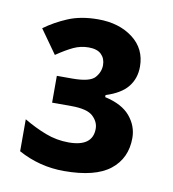

<svg xmlns="http://www.w3.org/2000/svg" viewBox="-59 -906 497 550"><g transform="rotate(10 189.5 -630.5)"><path d="M184 -853Q245 -853 285 -822.5Q325 -792 325 -740Q325 -706 305.5 -681.5Q286 -657 242 -643V-637Q292 -626 315.5 -598Q339 -570 339 -535Q339 -476 296 -442Q253 -408 162 -408Q91 -408 29 -442V-535Q61 -516 93.5 -503.5Q126 -491 161 -491Q231 -491 231 -543Q231 -563 214 -579Q197 -595 150 -595H95V-673H140Q191 -673 205.5 -689.5Q220 -706 220 -726Q220 -745 208 -757Q196 -769 171 -769Q148 -769 127.5 -759.5Q107 -750 79 -731L30 -800Q60 -822 97 -837.5Q134 -853 184 -853Z"/></g></svg>

Font: Noto Sans
Style: Bold
Weight: 700
Designer: Monotype Design Team
Foundry: Monotype Imaging Inc.
Version: Version 2.000;GOOG;noto-source:20170915:90ef993387c0; ttfaut